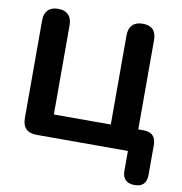

<svg xmlns="http://www.w3.org/2000/svg" viewBox="-94 -798 1012 1066"><g transform="rotate(10 412.0 -265.0)"><path d="M735 180Q666 180 666 111V0H152Q71 0 71 -81V-631Q71 -669 91 -689.5Q111 -710 149 -710Q186 -710 206 -689.5Q226 -669 226 -631V-128H547V-631Q547 -669 567 -689.5Q587 -710 625 -710Q702 -710 702 -631V-128H732Q802 -128 802 -57V111Q802 180 735 180Z"/></g></svg>

Font: Nunito ExtraBold
Style: Regular
Weight: 800
Designer: Vernon Adams
Foundry: Vernon Adams
Version: Version 3.602